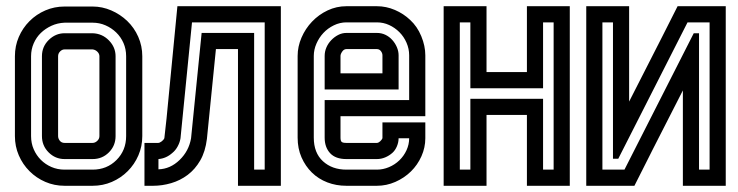

<svg xmlns="http://www.w3.org/2000/svg" viewBox="-20 -598 2374 618"><path d="M278 -577Q309 -577 338 -564.5Q367 -552 389.5 -530.5Q412 -509 425 -479.5Q438 -450 438 -417V-160Q438 -127 425.5 -98Q413 -69 391 -47Q369 -25 340 -12.5Q311 0 278 0H188Q155 0 126 -12.5Q97 -25 75 -47Q53 -69 40.5 -98Q28 -127 28 -160V-417Q28 -450 40.5 -479Q53 -508 75 -530Q97 -552 126 -564.5Q155 -577 188 -577ZM188 -439Q180 -439 173.5 -432.5Q167 -426 167 -417V-160Q167 -152 172.5 -145Q178 -138 188 -138H278Q286 -138 293 -144.5Q300 -151 300 -160V-417Q300 -425 293.5 -431.5Q287 -438 278 -439ZM188 -525Q165 -524 145.5 -515Q126 -506 111.5 -492Q97 -478 88.5 -458.5Q80 -439 80 -417V-160Q80 -137 88.5 -117.5Q97 -98 111.5 -83.5Q126 -69 145.5 -60.5Q165 -52 188 -52H278Q324 -52 355 -83Q386 -114 386 -160V-417Q386 -440 377.5 -459.5Q369 -479 354 -493.5Q339 -508 319.5 -516.5Q300 -525 278 -525ZM278 -491Q309 -490 330.5 -468Q352 -446 352 -417V-160Q352 -129 330.5 -107.5Q309 -86 278 -86H188Q158 -86 136.5 -107.5Q115 -129 115 -160V-417Q115 -448 137 -469.5Q159 -491 188 -491Z M629 -492H798V-52H832V-526H598L561 -153Q559 -140 552 -127Q545 -114 535 -106Q515 -88 490 -86V-53Q528 -54 558 -83Q588 -112 595 -153ZM445 -138H489Q494 -138 500.5 -143Q507 -148 509 -153L516 -216L551 -578H884V0H746V-440H675L646 -151Q641 -110 624.5 -81.5Q608 -53 584 -35Q560 -17 531 -8.5Q502 0 473 0H445Z M938 -418Q938 -448 950.5 -477Q963 -506 984.5 -528.5Q1006 -551 1034.5 -564.5Q1063 -578 1095 -578H1193Q1223 -578 1251 -566Q1279 -554 1300 -534Q1323 -513 1336 -481.5Q1349 -450 1349 -420V-224H1076V-155Q1076 -145 1079.5 -141.5Q1083 -138 1095 -138H1193Q1198 -138 1203.5 -143Q1209 -148 1211 -153V-204H1349V-153Q1349 -123 1336.5 -95Q1324 -67 1302.5 -46Q1281 -25 1252.5 -12.5Q1224 0 1193 0H1095Q1062 0 1033.5 -11Q1005 -22 984 -42.5Q963 -63 950.5 -91.5Q938 -120 938 -155ZM1076 -362H1211V-420Q1211 -427 1206 -433.5Q1201 -440 1193 -440H1095Q1087 -440 1081.5 -432Q1076 -424 1076 -418ZM1297 -276V-420Q1297 -441 1288.5 -460.5Q1280 -480 1265.5 -494.5Q1251 -509 1232.5 -517.5Q1214 -526 1193 -526H1095Q1074 -526 1054.5 -516.5Q1035 -507 1021 -492Q1007 -477 998.5 -457.5Q990 -438 990 -418V-155Q990 -106 1019.5 -79Q1049 -52 1095 -52H1193Q1213 -52 1232 -60Q1251 -68 1265.5 -82Q1280 -96 1288.5 -114.5Q1297 -133 1297 -153H1263Q1263 -140 1257.5 -127Q1252 -114 1243 -106Q1233 -97 1220 -91.5Q1207 -86 1193 -86H1095Q1060 -86 1042.5 -105Q1025 -124 1025 -155V-276ZM1025 -418Q1025 -432 1030.5 -445Q1036 -458 1046 -468.5Q1056 -479 1068.5 -485.5Q1081 -492 1095 -492H1193Q1208 -492 1220.5 -486Q1233 -480 1242.5 -469.5Q1252 -459 1257.5 -446Q1263 -433 1263 -420V-310H1025Z M1546 -228V0H1408V-578H1546V-366H1676V-578H1814V0H1676V-228ZM1460 -52H1494V-280H1728V-52H1762V-526H1728V-314H1494V-526H1460Z M2161 -578H2316V0H2178V-307L2080 -115L2072 -99L2022 0H1867V-578H2005V-271L2111 -479ZM2264 -526H2193L1970 -87H1953V-526H1919V-52H1990L2213 -491H2230V-52H2264Z"/></svg>

Font: Aurach Bi
Style: Regular
Weight: 400
Designer: Peter Wiegel
Foundry: Peter Wiegel
Version: Version 1.002